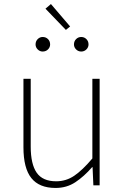

<svg xmlns="http://www.w3.org/2000/svg" viewBox="-20 -917 617 950"><path d="M255 13Q174 13 135 -36Q96 -85 96 -188V-527H132V-192Q132 -105 161.5 -62.5Q191 -20 258 -20Q307 -20 347.5 -47.5Q388 -75 437 -133V-527H473V0H442L438 -90H436Q396 -44 353 -15.5Q310 13 255 13ZM191 -662Q177 -662 166.5 -672.5Q156 -683 156 -697Q156 -713 166.5 -723.5Q177 -734 191 -734Q207 -734 217.5 -723.5Q228 -713 228 -697Q228 -683 217.5 -672.5Q207 -662 191 -662ZM306 -769 205 -874 232 -897 327 -786ZM382 -662Q367 -662 356.5 -672.5Q346 -683 346 -697Q346 -713 356.5 -723.5Q367 -734 382 -734Q397 -734 407.5 -723.5Q418 -713 418 -697Q418 -683 407.5 -672.5Q397 -662 382 -662Z"/></svg>

Font: Source Han Sans SC ExtraLight
Style: Regular
Weight: 250
Designer: Ryoko NISHIZUKA 西塚涼子 (kana, bopomofo & ideographs); Paul D. Hunt (Latin, Greek & Cyrillic); Sandoll Communications 산돌커뮤니
Foundry: Adobe
Version: Version 2.004;hotconv 1.0.118;makeotfexe 2.5.65603